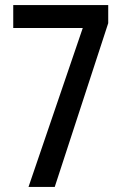

<svg xmlns="http://www.w3.org/2000/svg" viewBox="-20 -734 481 754"><path d="M92 0 305 -624H32V-714H405V-643L195 0Z"/></svg>

Font: Noto Sans Georgian ExtraCondensed Medium
Style: Regular
Weight: 500
Width: 2
Designer: Monotype Design Team, Akaki Razmadze
Foundry: Google LLC
Version: Version 2.005; ttfautohint (v1.8.4.7-5d5b)